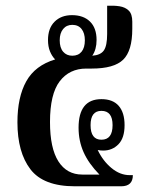

<svg xmlns="http://www.w3.org/2000/svg" viewBox="-20 -652 542 672"><path d="M242 0Q132 0 86.5 -59.5Q41 -119 41 -224Q41 -312 72 -367.5Q103 -423 173 -444Q162 -455 155 -472Q148 -489 148 -512Q148 -553 171 -576Q194 -599 232 -599Q272 -599 295 -576.5Q318 -554 318 -512Q318 -479 303 -457Q332 -459 343.5 -475.5Q355 -492 355 -533V-632Q379 -633 398.5 -630Q418 -627 430.5 -615Q443 -603 443 -576V-551Q443 -474 411 -443Q379 -412 301 -412H282Q223 -412 189 -367.5Q155 -323 155 -225Q155 -133 184.5 -87Q214 -41 268 -41H328Q290 -80 272.5 -119.5Q255 -159 255 -205Q255 -305 335 -305Q375 -305 395.5 -281.5Q416 -258 416 -214Q416 -169 394.5 -147Q373 -125 341 -125Q331 -125 322 -127Q340 -89 370 -64Q400 -39 434 -39H445Q445 0 404 0ZM233 -457Q254 -457 265.5 -471Q277 -485 277 -511Q277 -536 265.5 -550.5Q254 -565 233 -565Q213 -565 201 -550.5Q189 -536 189 -511Q189 -485 201 -471Q213 -457 233 -457ZM335 -163Q374 -163 374 -214Q374 -264 335 -264Q297 -264 297 -214Q297 -163 335 -163Z"/></svg>

Font: Noto Serif Thai ExtraCondensed SemiBold
Style: Regular
Weight: 600
Width: 2
Designer: Monotype Design Team
Foundry: Monotype Imaging Inc.
Version: Version 2.001; ttfautohint (v1.8.4.7-5d5b)